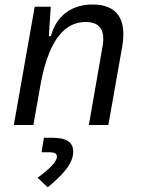

<svg xmlns="http://www.w3.org/2000/svg" viewBox="-20 -547 626 840"><path d="M40.5 0H126L160.2 -192.9C199.2 -384.8 269.5 -450.7 355 -450.7C417.5 -450.7 440.9 -414.6 428.7 -344.2L368.7 0H454.1L514.2 -340.3C536.1 -463.4 492.7 -527.3 384.3 -527.3C292.5 -527.3 226.1 -477.1 202.6 -388.7H193.8L202.1 -517.6H131.8ZM188.5 272.5C248 223.1 300.3 172.4 300.3 117.2C300.3 74.7 270.5 55.7 209 55.7H172.4L161.6 119.1H194.8C218.3 119.1 229 125 229 137.7C229 161.1 196.3 192.4 144.5 230.5Z"/></svg>

Font: Cascadia Mono SemiLight
Style: Italic
Weight: 350
Italic angle: -10°
Monospace: yes
Designer: Aaron Bell
Foundry: Saja Typeworks
Version: Version 2404.023